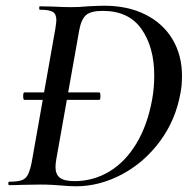

<svg xmlns="http://www.w3.org/2000/svg" viewBox="-20 -647 668 671"><path d="M61 -311Q61 -324 65 -324H327Q331 -324 331 -311Q331 -298 327 -298H65Q61 -298 61 -311ZM191 1Q179 0 161 -1Q143 -2 120 -2L56 -1Q40 0 12 0Q9 0 9 -6Q9 -12 12 -12Q41 -12 55.5 -17Q70 -22 77.5 -36.5Q85 -51 91 -81L173 -544Q177 -570 177 -576Q177 -598 164.5 -605.5Q152 -613 119 -613Q117 -613 117 -619Q117 -625 119 -625L165 -624Q205 -622 229 -622Q258 -622 288 -625Q328 -627 344 -627Q427 -627 488.5 -596Q550 -565 583 -509.5Q616 -454 616 -382Q616 -348 611 -323Q594 -227 538.5 -152.5Q483 -78 405 -37Q327 4 246 4Q221 4 191 1ZM512 -301Q519 -339 519 -383Q519 -482 474.5 -545.5Q430 -609 339 -609Q298 -609 281 -594.5Q264 -580 257 -542L177 -92Q174 -76 174 -63Q174 -38 189 -26Q204 -14 241 -14Q306 -14 362 -47.5Q418 -81 457 -146Q496 -211 512 -301Z"/></svg>

Font: Cormorant Infant SemiBold
Style: Italic
Weight: 600
Italic angle: -10°
Designer: Christian Thalmann (Catharsis Fonts)
Foundry: Catharsis Fonts
Version: Version 4.000